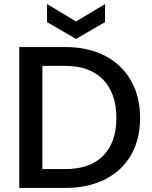

<svg xmlns="http://www.w3.org/2000/svg" viewBox="-20 -927 749 947"><path d="M302 -695Q413 -695 496.5 -652.5Q580 -610 625.5 -530.5Q671 -451 671 -345Q671 -239 625.5 -161Q580 -83 496.5 -41.5Q413 0 302 0H75V-695ZM302 -93Q424 -93 489 -159Q554 -225 554 -345Q554 -466 489 -534Q424 -602 302 -602H189V-93ZM498 -818 355 -735 212 -818V-907L355 -821L498 -907Z"/></svg>

Font: Poppins Cyr Med
Style: Regular
Weight: 500
Designer: Ninad Kale (Devanagari), Jonny Pinhorn (Latin)
Foundry: Indian Type Foundry
Version: 4.004